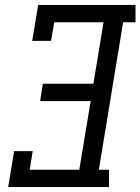

<svg xmlns="http://www.w3.org/2000/svg" viewBox="-20 -755 567 775"><path d="M13 0 37 -145H112L100 -70H300L346 -347H142L153 -417H357L398 -665H199L186 -590H110L134 -735H527V-665H477L379 -70H420V0Z"/></svg>

Font: Iosevka Curly Slab Oblique
Style: Regular
Weight: 400
Italic angle: -9°
Monospace: yes
Designer: Belleve Invis
Foundry: Belleve Invis
Version: Version 11.1.0; ttfautohint (v1.8.3)